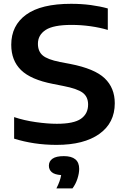

<svg xmlns="http://www.w3.org/2000/svg" viewBox="-20 -770 678 1033"><path d="M284.5 9.5Q222 9.5 164.5 0.8Q107 -8 56 -24V-140Q109.5 -122 172.5 -113Q235.5 -104 286 -104Q377 -104 415.5 -131Q454 -158 454 -207.5Q454 -249.5 424.8 -271.2Q395.5 -293 320.5 -307.5L265 -318.5Q146 -341.5 93.2 -393Q40.5 -444.5 40.5 -529Q40.5 -633 120.8 -691.2Q201 -749.5 362.5 -749.5Q418.5 -749.5 468.8 -742.8Q519 -736 560 -724.5V-609Q518.5 -621.5 467.5 -628.8Q416.5 -636 365.5 -636Q267 -636 225.5 -608.8Q184 -581.5 184 -534.5Q184 -494 209.5 -472Q235 -450 302.5 -436.5L358 -426Q489 -400.5 543.2 -348.8Q597.5 -297 597.5 -214.5Q597.5 -108.5 514.5 -49.5Q431.5 9.5 284.5 9.5ZM283.5 243.5Q304.5 202.5 309 172Q273.5 169.5 258.2 156Q243 142.5 243 121.5Q243 97.5 262.5 83.8Q282 70 323.5 70Q406 70 406 138.5Q406 163 396.5 192Q387 221 370 243.5Z"/></svg>

Font: Encode Sans Expanded Expanded SemiBold
Style: Regular
Weight: 600
Width: 7
Designer: Multiple Designers
Foundry: Impallari Type
Version: Version 3.000; ttfautohint (v1.8.3) -l 8 -r 50 -G 200 -x 14 